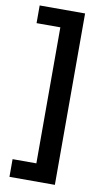

<svg xmlns="http://www.w3.org/2000/svg" viewBox="-96 -759 523 962"><g transform="rotate(10 165.0 -278.0)"><path d="M25 68H146V-624H25V-714H256V158H25Z"/></g></svg>

Font: Noto Sans New Tai Lue Semibold
Style: Regular
Weight: 400
Designer: Monotype Design Team
Foundry: Monotype Imaging Inc.
Version: Version 2.004; ttfautohint (v1.8.4.7-5d5b)